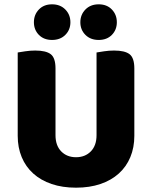

<svg xmlns="http://www.w3.org/2000/svg" viewBox="-20 -851 704 889"><path d="M332 18Q269 18 219 1Q169 -16 134 -47.5Q99 -79 80.5 -123.5Q62 -168 62 -222V-608Q74 -610 97 -613.5Q120 -617 143 -617Q193 -617 215 -600Q237 -583 237 -534V-225Q237 -177 263.5 -150Q290 -123 332 -123Q374 -123 400.5 -150Q427 -177 427 -225V-608Q439 -610 462 -613.5Q485 -617 508 -617Q558 -617 580 -600Q602 -583 602 -534V-222Q602 -168 583.5 -123.5Q565 -79 530 -47.5Q495 -16 445 1Q395 18 332 18ZM306 -748Q306 -713 282.5 -689.5Q259 -666 221 -666Q183 -666 160 -689.5Q137 -713 137 -748Q137 -783 160 -807Q183 -831 221 -831Q259 -831 282.5 -807Q306 -783 306 -748ZM521 -748Q521 -713 498 -689.5Q475 -666 437 -666Q399 -666 375.5 -689.5Q352 -713 352 -748Q352 -783 375.5 -807Q399 -831 437 -831Q475 -831 498 -807Q521 -783 521 -748Z"/></svg>

Font: Baloo 2 ExtraBold
Style: Regular
Weight: 800
Designer: Sarang Kulkarni and Ek Type
Foundry: Ek Type
Version: Version 1.640;hotconv 1.0.111;makeotfexe 2.5.65597; ttfautoh